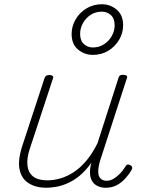

<svg xmlns="http://www.w3.org/2000/svg" viewBox="-20 -869 686 906"><path d="M198 17Q150 17 116 -4Q82 -25 72.5 -68.5Q63 -112 85 -180L190 -500Q193 -508 198 -511.5Q203 -515 214 -515Q223 -515 228 -511Q233 -507 230 -499L120 -165Q106 -122 109.5 -88.5Q113 -55 136 -36.5Q159 -18 203 -18Q233 -18 264.5 -27Q296 -36 327 -56Q358 -76 386.5 -109.5Q415 -143 440 -193L539 -501Q542 -510 546 -513Q550 -516 561 -516Q571 -516 576.5 -512.5Q582 -509 579 -501L454 -116Q443 -81 443.5 -58.5Q444 -36 455 -26Q466 -16 483 -16Q500 -16 516 -25.5Q532 -35 546.5 -50Q561 -65 570 -81Q573 -87 578.5 -91Q584 -95 594 -90Q602 -86 603.5 -79.5Q605 -73 600 -66Q588 -45 570.5 -26Q553 -7 530.5 5Q508 17 479 17Q459 17 443 10Q427 3 417 -11Q407 -25 405 -46.5Q403 -68 410 -97L411 -101Q385 -64 356.5 -40.5Q328 -17 299.5 -4.5Q271 8 245 12.5Q219 17 198 17ZM418 -610Q379 -610 348.5 -635Q318 -660 318 -709Q318 -745 336.5 -777Q355 -809 387.5 -829Q420 -849 461 -849Q500 -849 530.5 -823.5Q561 -798 561 -750Q561 -713 542 -681Q523 -649 491 -629.5Q459 -610 418 -610ZM418 -645Q448 -645 471.5 -660.5Q495 -676 508 -700Q521 -724 521 -750Q521 -782 503 -798Q485 -814 461 -814Q430 -814 407 -798.5Q384 -783 371 -759Q358 -735 358 -709Q358 -677 376 -661Q394 -645 418 -645Z"/></svg>

Font: Playwrite RO Thin
Style: Regular
Weight: 250
Version: Version 1.002